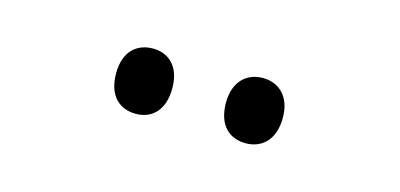

<svg xmlns="http://www.w3.org/2000/svg" viewBox="-28 -815 598 287"><g transform="rotate(15 270.5 -671.5)"><path d="M141 -672C141 -637 160 -621 185 -621C209 -621 228 -637 228 -672C228 -706 209 -722 185 -722C160 -722 141 -706 141 -672ZM311 -672C311 -637 330 -621 355 -621C379 -621 399 -637 399 -672C399 -706 379 -722 355 -722C331 -722 311 -706 311 -672Z"/></g></svg>

Font: Noto Sans Devanagari UI Condensed
Style: Regular
Weight: 400
Width: 3
Designer: Jelle Bosma - Monotype Design Team
Foundry: Monotype Imaging Inc.
Version: Version 2.004